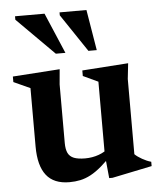

<svg xmlns="http://www.w3.org/2000/svg" viewBox="-51 -721 652 778"><g transform="rotate(-5 275.5 -332.5)"><path d="M195 -148Q195 -122.5 202.2 -107.2Q209.5 -92 226.5 -85.2Q243.5 -78.5 272 -78.5Q301.5 -78.5 327.8 -88Q354 -97.5 368 -112.5L386 -92Q356.5 -60.5 332.5 -40Q308.5 -19.5 287.2 -8.2Q266 3 245 7.5Q224 12 200.5 12Q137 12 106.5 -27Q76 -66 76 -144V-381.5L9 -412V-434.5L200.5 -447.5L195 -386ZM362 9.5 352.5 -87.5V-383.5L291.5 -412V-434.5L479 -447.5L472 -384V-78Q477.5 -72.5 485 -67.2Q492.5 -62 501.2 -57Q510 -52 519.2 -48Q528.5 -44 537.5 -41.5V-24L375.5 9.5ZM229.5 -511.5H190.5L39 -663V-677H159ZM357 -511.5H323L220 -665V-677H329.5Z"/></g></svg>

Font: Newsreader 24pt SemiBold
Style: Regular
Weight: 600
Designer: Hugues Gentile
Foundry: Production Type
Version: Version 1.003